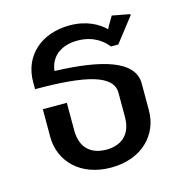

<svg xmlns="http://www.w3.org/2000/svg" viewBox="-85 -595 658 689"><g transform="rotate(-15 244.0 -250.0)"><path d="M62.5 -147.5C62.5 -56.7 131.7 15.8 245.8 15.8C360 15.8 429.2 -56.7 429.2 -147.5V-247.5C429.2 -333.3 311.7 -365.8 138.3 -371.7C145.8 -432.5 194.2 -455.8 245.8 -455.8C309.2 -455.8 343.3 -422.5 356.7 -404.2H384.2L454.2 -494.2V-498.3L388.3 -510.8L368.3 -476.7C366.7 -474.2 365 -470.8 363.3 -466.7C338.3 -490.8 296.7 -515.8 232.5 -515.8C127.5 -515.8 54.2 -450.8 54.2 -353.3V-326.7C244.2 -326.7 340 -302.5 340 -236.7V-147.5C340 -78.3 298.3 -50.8 245.8 -50.8C193.3 -50.8 151.7 -78.3 151.7 -147.5V-250H62.5Z"/></g></svg>

Font: Boon Medium
Style: Regular
Weight: 500
Designer: Sungsit Sawaiwan
Foundry: FontUni
Version: Version 2.0